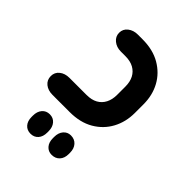

<svg xmlns="http://www.w3.org/2000/svg" viewBox="-166 -477 727 727"><g transform="rotate(45 197.5 -113.5)"><path d="M170 0H78Q54 0 38.5 -12.5Q23 -25 23 -46Q23 -66 38.5 -78.5Q54 -91 78 -91H169Q196 -91 214 -101Q232 -111 241.5 -129.5Q251 -148 251 -173V-217Q251 -243 241.5 -261Q232 -279 214 -289Q196 -299 169 -299H145Q122 -299 106 -312Q90 -325 90 -345Q90 -365 106 -377.5Q122 -390 145 -390H170Q226 -390 265.5 -367Q305 -344 326 -305.5Q347 -267 347 -218V-172Q347 -124 326 -85Q305 -46 265.5 -23Q226 0 170 0ZM123 163Q104 163 92.5 150Q81 137 81 115V108Q81 86 92.5 72.5Q104 59 123 59Q142 59 153.5 72.5Q165 86 165 108V115Q165 137 153.5 150Q142 163 123 163ZM236 163Q218 163 206.5 150Q195 137 195 115V108Q195 86 206.5 72.5Q218 59 236 59Q256 59 268 72.5Q280 86 280 108V115Q280 137 268 150Q256 163 236 163Z"/></g></svg>

Font: Beiruti SemiBold
Style: Regular
Weight: 600
Designer: Arlette Boutros
Foundry: Boutros
Version: Version 1.41